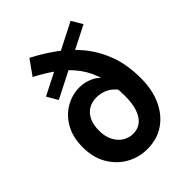

<svg xmlns="http://www.w3.org/2000/svg" viewBox="-237 -963 1104 1104"><g transform="rotate(-45 315.0 -411.5)"><path d="M308 14Q239 14 181 -19Q123 -52 87.5 -112.5Q52 -173 52 -257Q52 -337 84 -394.5Q116 -452 169 -483Q222 -514 283 -514Q329 -514 372 -492Q415 -470 437 -419L439 -337Q409 -376 377 -390Q345 -404 311 -404Q273 -404 245 -387Q217 -370 201.5 -337.5Q186 -305 186 -257Q186 -210 203.5 -176Q221 -142 250 -124Q279 -106 313 -106Q351 -106 377.5 -127Q404 -148 418.5 -189.5Q433 -231 433 -291Q433 -382 413.5 -450.5Q394 -519 356 -572Q318 -625 262 -667Q206 -709 134 -746L199 -837Q269 -801 336 -753Q403 -705 455.5 -641Q508 -577 539 -493.5Q570 -410 570 -300Q570 -208 538 -137.5Q506 -67 447.5 -26.5Q389 14 308 14ZM147 -546 109 -612 517 -820 556 -754Z"/></g></svg>

Font: Noto Sans KR
Style: Bold
Weight: 700
Designer: Ryoko NISHIZUKA  (kana, bopomofo & ideographs); Paul D. Hunt (Latin, Greek & Cyrillic); Sandoll Communications , Soo-you
Foundry: Adobe
Version: Version 2.004-H2;hotconv 1.0.118;makeotfexe 2.5.65603